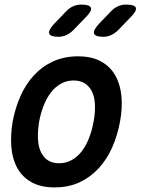

<svg xmlns="http://www.w3.org/2000/svg" viewBox="-20 -805 640 835"><path d="M218 10Q158 10 118 -12Q78 -34 56 -73Q34 -112 29.5 -164Q25 -216 35 -276Q46 -335 69 -387Q92 -439 127.5 -477.5Q163 -516 211 -538Q259 -560 319 -560Q379 -560 419 -538Q459 -516 481 -477.5Q503 -439 508 -387.5Q513 -336 502 -276Q491 -216 468 -164Q445 -112 409 -73Q373 -34 325.5 -12Q278 10 218 10ZM237 -95Q267 -95 292 -109Q317 -123 335.5 -147Q354 -171 367 -204Q380 -237 387 -276Q394 -314 393 -347Q392 -380 381.5 -403.5Q371 -427 351 -441Q331 -455 300 -455Q270 -455 245 -441Q220 -427 201.5 -403Q183 -379 170 -346Q157 -313 150 -275Q144 -237 145 -204Q146 -171 156.5 -147Q167 -123 186.5 -109Q206 -95 237 -95ZM429 -645Q394 -645 389 -659Q384 -673 411 -702L462 -755Q476 -770 492.5 -777.5Q509 -785 528 -785Q567 -785 571 -770.5Q575 -756 545 -727L492 -672Q478 -659 462.5 -652Q447 -645 429 -645ZM234 -645Q199 -645 194 -659Q189 -673 216 -702L267 -755Q281 -770 297.5 -777.5Q314 -785 333 -785Q371 -785 375.5 -770.5Q380 -756 350 -727L297 -672Q283 -659 267.5 -652Q252 -645 234 -645Z"/></svg>

Font: Maple Mono SemiBold
Style: Italic
Weight: 600
Italic angle: -10°
Monospace: yes
Designer: subframe7536
Version: Version 7.000